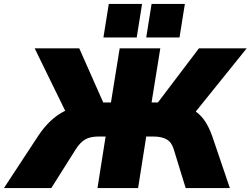

<svg xmlns="http://www.w3.org/2000/svg" viewBox="-73 -949 1265 969"><path d="M0 0ZM-53 0 119 -262Q177 -351 256 -390L102 -705H327L448 -432H487L531 -705H736L692 -432H724L931 -705H1172L915 -386Q944 -365 963.5 -334.5Q983 -304 998 -262L1087 0H864L804 -195Q794 -230 769 -245Q744 -260 700 -260H665L624 0H419L460 -260H425Q382 -260 356.5 -245Q331 -230 309 -195L186 0ZM665 -760 692 -929H860L833 -760ZM449 -760 476 -929H644L617 -760Z"/></svg>

Font: Winston Black
Style: Italic
Weight: 900
Italic angle: -9°
Designer: Original fonts by Vernon Adams / Changes by Cristiano Sobral
Foundry: VOriginal fonts by Vernon Adams / Changes by Cristiano Sobral
Version: Version 2.503;July 17, 2020;FontCreator 13.0.0.2655 64-bit